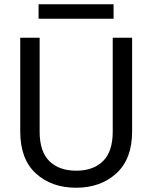

<svg xmlns="http://www.w3.org/2000/svg" viewBox="-20 -874 715 901"><path d="M75 -257V-697H166V-256Q166 -163 211.5 -118Q257 -73 338 -73Q418 -73 463.5 -118Q509 -163 509 -256V-697H600V-257Q600 -128 526 -60.5Q452 7 337 7Q222 7 148.5 -60Q75 -127 75 -257ZM161 -786V-854H513V-786Z"/></svg>

Font: SVN-Poppins
Style: Regular
Weight: 400
Designer: Ninad Kale (Devanagari), Jonny Pinhorn (Latin)
Foundry: Indian Type Foundry
Version: Version 3.002 2017